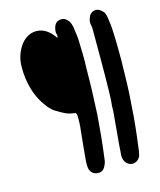

<svg xmlns="http://www.w3.org/2000/svg" viewBox="-116 -811 792 948"><g transform="rotate(-15 280.0 -336.5)"><path d="M336 -673Q338 -657 340.5 -640.5Q343 -624 344 -607Q345 -570 346 -533Q347 -496 345 -458Q345 -400 343 -342.5Q341 -285 338 -226Q334 -174 329 -121.5Q324 -69 317 -17Q316 -7 314.5 3Q313 13 308 23Q295 56 266 53Q233 51 225 17Q224 9 224 1Q224 -7 224 -16Q227 -54 231 -93Q235 -132 239 -172Q244 -210 242 -248Q242 -262 230 -263Q206 -265 185 -275Q164 -285 144 -298Q134 -303 126 -311Q118 -319 111 -326Q71 -376 54 -433Q37 -490 38 -551Q38 -611 75 -662Q108 -702 151 -702.5Q194 -703 227 -667Q232 -661 236.5 -655.5Q241 -650 245 -644Q245 -644 246 -645Q247 -646 248 -646Q248 -651 248 -655.5Q248 -660 246 -664Q244 -673 245.5 -682Q247 -691 249 -698Q257 -722 279.5 -726.5Q302 -731 318 -713Q326 -706 330 -695Q334 -684 336 -673ZM519 -607Q521 -570 521.5 -533Q522 -496 522 -458Q521 -400 519.5 -342.5Q518 -285 513 -226Q510 -174 504.5 -121.5Q499 -69 492 -17Q491 -7 489.5 3Q488 13 485 23Q479 38 467 46Q455 54 441 53Q428 52 417 42.5Q406 33 402 17Q398 3 401 -16Q403 -54 407 -93Q411 -132 414 -172Q416 -191 417.5 -210Q419 -229 419 -248Q422 -271 423 -309Q424 -347 424.5 -392Q425 -437 425 -482Q425 -527 425 -564Q425 -601 425 -623.5Q425 -646 425 -646Q424 -651 423.5 -655.5Q423 -660 422 -664Q420 -673 421.5 -682Q423 -691 426 -698Q434 -722 455.5 -726.5Q477 -731 494 -713Q503 -706 507 -695Q511 -684 512 -673Q514 -657 516.5 -640.5Q519 -624 519 -607Z"/></g></svg>

Font: Delicious Handrawn
Style: Regular
Weight: 400
Designer: Agung Rohmat
Foundry: Agung Rohmat
Version: Version 1.002; ttfautohint (v1.8.4.7-5d5b);gftools[0.9.27]